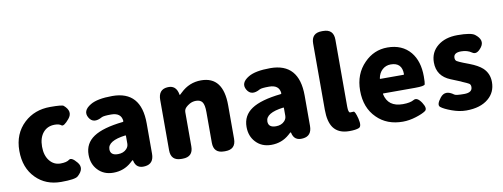

<svg xmlns="http://www.w3.org/2000/svg" viewBox="-65 -1149 3962 1513"><g transform="rotate(-10 1916.5 -392.5)"><path d="M323 14Q200 14 122 -65Q40 -147 40 -284Q40 -421 130 -505Q214 -583 339 -583Q434 -583 446 -573Q509 -519 464 -465Q419 -411 402 -425Q385 -439 350 -439Q291 -439 256.5 -397.5Q222 -356 222 -285.5Q222 -215 256 -172.5Q290 -130 343 -130Q392 -130 413.5 -147Q435 -164 477 -113Q520 -61 457 -6Q434 14 323 14Z M741 14Q664 14 617 -37Q572 -85 572 -159Q572 -250 647 -300Q722 -350 882 -367Q888 -368 888 -374Q882 -441 802 -441Q742 -441 727 -433Q654 -392 621 -449Q588 -506 660 -549Q716 -583 836 -583Q1066 -583 1066 -323V-81Q1066 0 995 7Q924 15 910 -52Q909 -57 906.5 -57Q904 -57 886 -40Q825 14 741 14ZM802 -124Q846 -124 871 -151Q888 -169 888 -193V-255Q888 -260 883 -259Q741 -241 741 -173Q741 -124 802 -124Z M1287 0Q1203 0 1203 -84V-487Q1203 -569 1274 -575Q1346 -582 1360 -503Q1361 -498 1362.5 -498Q1364 -498 1381 -515Q1451 -583 1546 -583Q1723 -583 1723 -352V-84Q1723 0 1639 0H1629Q1545 0 1545 -84V-330Q1545 -387 1529.5 -409Q1514 -431 1479 -431Q1451 -431 1428 -418Q1409 -407 1398 -396Q1381 -380 1381 -357V-84Q1381 0 1297 0Z M2005 14Q1928 14 1881 -37Q1836 -85 1836 -159Q1836 -250 1911 -300Q1986 -350 2146 -367Q2152 -368 2152 -374Q2146 -441 2066 -441Q2006 -441 1991 -433Q1918 -392 1885 -449Q1852 -506 1924 -549Q1980 -583 2100 -583Q2330 -583 2330 -323V-81Q2330 0 2259 7Q2188 15 2174 -52Q2173 -57 2170.5 -57Q2168 -57 2150 -40Q2089 14 2005 14ZM2066 -124Q2110 -124 2135 -151Q2152 -169 2152 -193V-255Q2152 -260 2147 -259Q2005 -241 2005 -173Q2005 -124 2066 -124Z M2629 14Q2542 14 2502 -41Q2467 -90 2467 -185V-715Q2467 -799 2551 -799H2561Q2645 -799 2645 -715V-179Q2645 -130 2660.5 -130Q2676 -130 2688 -131Q2700 -132 2716 -70Q2731 -7 2706 3.5Q2681 14 2629 14Z M3057 14Q2930 14 2851 -65Q2767 -147 2767 -285Q2767 -418 2851 -503Q2929 -583 3037 -583Q3155 -583 3221 -504Q3281 -431 3281 -309Q3281 -260 3277 -246Q3273 -232 3196 -232H2944Q2939 -232 2940 -227Q2962 -122 3081 -122Q3140 -122 3169.5 -139.5Q3199 -157 3233 -106Q3266 -55 3241.5 -37.5Q3217 -20 3162.5 -3Q3108 14 3057 14ZM2937 -354Q2936 -349 2941 -349H3125Q3130 -349 3130 -354Q3130 -447 3040 -447Q3001 -447 2973 -422Q2945 -397 2937 -354Z M3565 14Q3510 14 3450 -8Q3390 -30 3366 -49.5Q3342 -69 3384 -122Q3426 -176 3493 -126Q3505 -117 3570.5 -117Q3636 -117 3636 -162Q3636 -182 3622.5 -190Q3609 -198 3573 -213L3561 -219Q3523 -235 3485 -250Q3378 -293 3378 -403Q3378 -484 3438.5 -533.5Q3499 -583 3598 -583Q3706 -583 3736 -560Q3802 -509 3763 -456Q3723 -403 3688.5 -427.5Q3654 -452 3604 -452Q3544 -452 3544 -411Q3544 -391 3557 -383Q3570 -375 3605 -361L3652 -343Q3720 -317 3754 -286Q3802 -241 3802 -172Q3802 -90 3742 -40Q3678 14 3565 14Z"/></g></svg>

Font: Resource Han Rounded TW Heavy
Style: Regular
Weight: 900
Designer: Cyano Hao (round all glyphs); Ryoko NISHIZUKA 西塚涼子 (kana, bopomofo & ideographs); Paul D. Hunt (Latin, Greek & Cyrillic)
Foundry: Cyano Hao
Version: 0.990